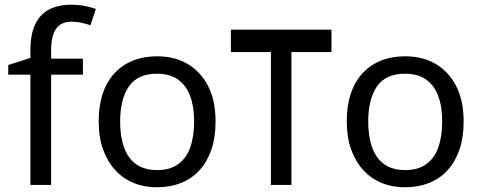

<svg xmlns="http://www.w3.org/2000/svg" viewBox="-20 -785 2042 815"><path d="M332 -468H197V0H109V-468H15V-509L109 -539V-570Q109 -639 129.5 -682Q150 -725 189 -745Q228 -765 283 -765Q315 -765 341.5 -759.5Q368 -754 387 -747L364 -678Q348 -683 327 -688Q306 -693 284 -693Q240 -693 218.5 -663.5Q197 -634 197 -571V-536H332Z M895 -269Q895 -202 877.5 -150.5Q860 -99 827.5 -63Q795 -27 748.5 -8.5Q702 10 645 10Q592 10 547 -8.5Q502 -27 469 -63Q436 -99 417.5 -150.5Q399 -202 399 -269Q399 -358 429 -419.5Q459 -481 515 -513.5Q571 -546 648 -546Q721 -546 776.5 -513.5Q832 -481 863.5 -419.5Q895 -358 895 -269ZM490 -269Q490 -206 506.5 -159.5Q523 -113 558 -88Q593 -63 647 -63Q701 -63 736 -88Q771 -113 787.5 -159.5Q804 -206 804 -269Q804 -333 787 -378Q770 -423 735.5 -447.5Q701 -472 646 -472Q564 -472 527 -418Q490 -364 490 -269Z M1387 -659V-564H1217V0H1130V-564H960V-659Z M1948 -269Q1948 -202 1930.5 -150.5Q1913 -99 1880.5 -63Q1848 -27 1801.5 -8.5Q1755 10 1698 10Q1645 10 1600 -8.5Q1555 -27 1522 -63Q1489 -99 1470.5 -150.5Q1452 -202 1452 -269Q1452 -358 1482 -419.5Q1512 -481 1568 -513.5Q1624 -546 1701 -546Q1774 -546 1829.5 -513.5Q1885 -481 1916.5 -419.5Q1948 -358 1948 -269ZM1543 -269Q1543 -206 1559.5 -159.5Q1576 -113 1611 -88Q1646 -63 1700 -63Q1754 -63 1789 -88Q1824 -113 1840.5 -159.5Q1857 -206 1857 -269Q1857 -333 1840 -378Q1823 -423 1788.5 -447.5Q1754 -472 1699 -472Q1617 -472 1580 -418Q1543 -364 1543 -269Z"/></svg>

Font: ubangla05
Style: Book
Weight: 400
Designer: Jelle Bosma - Monotype Design Team
Foundry: Monotype Imaging Inc.
Version: Version 2.003